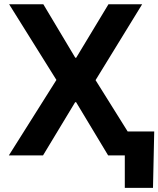

<svg xmlns="http://www.w3.org/2000/svg" viewBox="-20 -748 762 924"><path d="M188.5 -727.5 342.3 -470.2H346.7L502 -727.5H664.1L439.9 -362.3L666.5 0H500.5L346.2 -256.3H341.8L187 0H22.5L251.5 -363.3L23.9 -727.5ZM580.6 156.2V0H539.1V-115.2H722.2L716.3 156.2Z"/></svg>

Font: Inter Cardless Tabular Bold
Style: Bold
Weight: 700
Designer: Rasmus Andersson
Foundry: rsms
Version: Version 4.000;git-4fc901f